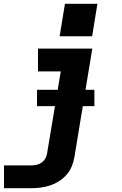

<svg xmlns="http://www.w3.org/2000/svg" viewBox="-20 -776 640 1011"><path d="M1 215V95H143Q157 95 171.5 92Q186 89 198.5 80.5Q211 72 218.5 58.5Q226 45 228 31L300 -400H180V-520H466L372 50Q368 75 358 99.5Q348 124 330.5 144Q313 164 290 178.5Q267 193 242 201Q217 209 192 212Q167 215 143 215ZM294 -585 322 -756H493L465 -585ZM175 -217V-303H477V-217Z"/></svg>

Font: Iosevka SS04 Heavy Extended
Style: Italic
Weight: 900
Width: 7
Italic angle: -9°
Monospace: yes
Designer: Belleve Invis
Foundry: Belleve Invis
Version: Version 19.0.0; ttfautohint (v1.8.4)